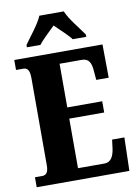

<svg xmlns="http://www.w3.org/2000/svg" viewBox="-100 -996 762 1061"><g transform="rotate(-10 281.5 -465.5)"><path d="M99 -784V-771H175C193 -796 238 -837 265 -864C290 -840 345 -788 356 -771H432V-784C406 -822 352 -886 334 -931H197C179 -886 125 -822 99 -784ZM18 0H538L543 -187H474L468 -139C462 -95 446 -64 410 -64H261V-342H457V-405H261V-650H385C424 -650 438 -626 441 -575L445 -527H515L513 -714H18V-658H58C76 -658 94 -651 94 -600V-109C94 -74 83 -56 60 -56H18Z"/></g></svg>

Font: Noto Serif Ethiopic ExtraCondensed Black
Style: Regular
Weight: 900
Width: 2
Designer: Monotype Design Team
Foundry: Monotype Imaging Inc.
Version: Version 2.102